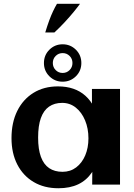

<svg xmlns="http://www.w3.org/2000/svg" viewBox="-20 -974 707 1013"><path d="M288.1 19.2Q213.2 19.2 157.6 -13.7Q101.9 -46.6 71.3 -106.1Q40.7 -165.6 40.7 -245.4Q40.7 -327.3 71.1 -388.8Q101.6 -450.2 156.7 -484.2Q211.8 -518.2 285.7 -518.2Q375.5 -518.2 430.8 -468.5Q486.1 -418.8 504.4 -321.3L465.1 -291.1V-504.7H613.2V0H466.4L467.9 -205.4L506.8 -170.9Q493.6 -106.8 465.1 -64.6Q436.6 -22.4 392.6 -1.6Q348.7 19.2 288.1 19.2ZM309.9 -67.5Q351.2 -67.5 382 -90.9Q412.8 -114.3 429.7 -154.3Q446.6 -194.3 446.6 -243.9Q446.6 -296.4 428.9 -338.8Q411.3 -381.2 380.1 -406.2Q348.9 -431.2 307.8 -431.2Q267.2 -431.2 238.7 -411.4Q210.2 -391.6 195.6 -351.1Q181.1 -310.6 181.1 -248.3Q181.1 -186.4 195.9 -146.3Q210.7 -106.2 239.5 -86.8Q268.3 -67.5 309.9 -67.5ZM310.5 -543Q269.5 -543 240.7 -571.4Q211.8 -599.9 211.8 -641.5Q211.8 -683.2 240.7 -711.8Q269.5 -740.3 310.5 -740.3Q351.4 -740.3 380.3 -711.8Q409.2 -683.2 409.2 -641.5Q409.2 -599.9 380.3 -571.4Q351.4 -543 310.5 -543ZM310.5 -589.1Q332.1 -589.1 347.2 -604.2Q362.3 -619.3 362.3 -641.6Q362.3 -663.9 347.2 -678.9Q332.1 -693.9 310.5 -693.9Q288.9 -693.9 273.8 -678.9Q258.7 -663.9 258.7 -641.6Q258.7 -619.3 273.8 -604.2Q288.9 -589.1 310.5 -589.1ZM218.7 -802.6Q229.8 -839.3 240 -866.8Q250.2 -894.3 260.3 -915.5Q270.4 -936.7 280.6 -953.9H402.1Q390.3 -937.4 369.8 -912.3Q349.3 -887.2 322.9 -858.6Q296.5 -830 266.9 -802.6Z"/></svg>

Font: Russolo 10pt ExtraLight
Style: Regular
Weight: 200
Designer: Micah Stupak-Hahn
Version: Version 1.000